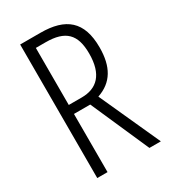

<svg xmlns="http://www.w3.org/2000/svg" viewBox="-177 -802 787 889"><g transform="rotate(-30 216.5 -357.0)"><path d="M184 -714H76V0H131V-311H218L355 0H416L269 -324C351 -352 388 -416 388 -519C388 -658 319 -714 184 -714ZM183 -664C289 -664 332 -621 332 -518C332 -407 282 -359 200 -359H131V-664Z"/></g></svg>

Font: Noto Sans Myanmar UI ExtraCondensed Light
Style: Regular
Weight: 300
Width: 2
Designer: Monotype Design Team
Foundry: Monotype Imaging Inc.
Version: Version 2.103